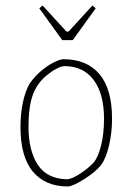

<svg xmlns="http://www.w3.org/2000/svg" viewBox="-20 -664 479 694"><path d="M54 -205Q54 -252 62.5 -292.5Q71 -333 86 -360Q104 -387 128.5 -407.5Q153 -428 175.5 -439Q198 -450 209 -450Q294 -450 339.5 -396Q385 -342 385 -235Q385 -184 374 -137.5Q363 -91 345 -67Q325 -42 283.5 -16Q242 10 225 10Q144 10 99 -43.5Q54 -97 54 -205ZM318 -76Q334 -94 345 -136.5Q356 -179 356 -235Q356 -325 318.5 -375Q281 -425 213 -425Q202 -425 184 -415.5Q166 -406 148 -391Q113 -362 98 -319.5Q83 -277 83 -205Q83 -121 116 -69.5Q149 -18 221 -16Q239 -16 270 -36.5Q301 -57 318 -76ZM122 -634 134 -644 220 -550H228L314 -644L326 -634L243 -519H205Z"/></svg>

Font: Grenze Thin
Style: Regular
Weight: 250
Designer: Renata Polastri
Foundry: Omnibus-Type
Version: Version 1.002; ttfautohint (v1.8)